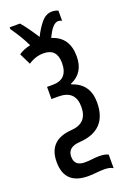

<svg xmlns="http://www.w3.org/2000/svg" viewBox="-160 -721 666 966"><g transform="rotate(-20 173.0 -238.5)"><path d="M250 -662Q218 -662 193.5 -633Q169 -604 149 -563Q129 -594 111.5 -618.5Q94 -643 79 -660H24V-650Q64 -594 90 -540Q54 -533 27 -514L57 -453Q95 -479 138 -479Q210 -479 210 -402Q210 -314 129 -314H98V-249H136Q226 -249 226 -161Q226 -74 140 -68Q14 -60 14 58Q14 179 140 179Q160 179 183.5 176.5Q207 174 226 174Q257 174 273 185V112Q255 103 226 103Q205 103 187 105.5Q169 108 147 108Q92 108 92 58Q92 7 157 3Q308 -7 308 -155Q308 -255 217 -284V-288Q291 -319 291 -408Q291 -511 202 -538Q233 -606 263 -606Q273 -606 283 -601V-655Q269 -662 250 -662Z"/></g></svg>

Font: Noto Sans Display Condensed
Style: Regular
Weight: 400
Width: 3
Designer: Monotype Design Team
Foundry: Monotype Imaging Inc.
Version: Version 1.900